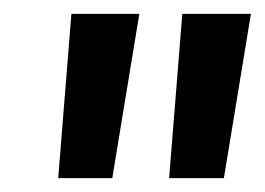

<svg xmlns="http://www.w3.org/2000/svg" viewBox="-20 -720 382 277"><path d="M342 -700 303 -463H224L243 -700ZM181 -700 142 -463H64L83 -700Z"/></svg>

Font: Kulim Park SemiBold
Style: Italic
Weight: 600
Italic angle: -8°
Designer: Noponies / Dale Sattler
Foundry: Noponies
Version: Version 1.000; ttfautohint (v1.8.3)